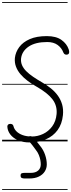

<svg xmlns="http://www.w3.org/2000/svg" viewBox="-25 -1349 680 1832"><path d="M254 10Q202 10 158.5 -6.2Q115 -22.5 86.2 -51.5Q57.5 -80.5 48 -118.5Q45 -130.5 45 -140Q45 -149.5 49.2 -156.2Q53.5 -163 62 -165.5Q77 -169.5 88.8 -164.2Q100.5 -159 104.5 -142Q111 -116.5 133 -94.8Q155 -73 191.5 -59.8Q228 -46.5 278.5 -46.5Q334 -46.5 385.8 -70.8Q437.5 -95 473 -143Q508.5 -191 515 -261Q522 -340.5 475.5 -401.5Q429 -462.5 325 -521.5Q279.5 -547 240 -576.5Q200.5 -606 171.5 -639.8Q142.5 -673.5 127.8 -712.2Q113 -751 117 -796Q123.5 -852 158.5 -899.5Q193.5 -947 259 -975.8Q324.5 -1004.5 421.5 -1004.5Q510.5 -1004.5 561.5 -968Q612.5 -931.5 630.5 -878Q637 -859 634.5 -846Q632 -833 620 -829Q606 -825 595.5 -829.8Q585 -834.5 579.5 -848Q563.5 -891.5 525 -919.8Q486.5 -948 425.5 -948Q312.5 -948 248.5 -904.5Q184.5 -861 176 -791.5Q172.5 -757 185.2 -727.2Q198 -697.5 225 -670.2Q252 -643 290.5 -616.8Q329 -590.5 376.5 -563Q422.5 -537 461.2 -505.5Q500 -474 527.5 -435.8Q555 -397.5 568 -351.5Q581 -305.5 575.5 -250.5Q567 -165.5 524.2 -107.2Q481.5 -49 412.2 -19.5Q343 10 254 10ZM254 10Q202 10 158.5 -6.2Q115 -22.5 86.2 -51.5Q57.5 -80.5 48 -118.5Q45 -130.5 45 -140Q45 -149.5 49.2 -156.2Q53.5 -163 62 -165.5Q77 -169.5 88.8 -164.2Q100.5 -159 104.5 -142Q111 -116.5 133 -94.8Q155 -73 191.5 -59.8Q228 -46.5 278.5 -46.5Q334 -46.5 385.8 -70.8Q437.5 -95 473 -143Q508.5 -191 515 -261Q522 -340.5 475.5 -401.5Q429 -462.5 325 -521.5Q279.5 -547 240 -576.5Q200.5 -606 171.5 -639.8Q142.5 -673.5 127.8 -712.2Q113 -751 117 -796Q123.5 -852 158.5 -899.5Q193.5 -947 259 -975.8Q324.5 -1004.5 421.5 -1004.5Q510.5 -1004.5 561.5 -968Q612.5 -931.5 630.5 -878Q637 -859 634.5 -846Q632 -833 620 -829Q606 -825 595.5 -829.8Q585 -834.5 579.5 -848Q563.5 -891.5 525 -919.8Q486.5 -948 425.5 -948Q312.5 -948 248.5 -904.5Q184.5 -861 176 -791.5Q172.5 -757 185.2 -727.2Q198 -697.5 225 -670.2Q252 -643 290.5 -616.8Q329 -590.5 376.5 -563Q422.5 -537 461.2 -505.5Q500 -474 527.5 -435.8Q555 -397.5 568 -351.5Q581 -305.5 575.5 -250.5Q567 -165.5 524.2 -107.2Q481.5 -49 412.2 -19.5Q343 10 254 10ZM210.5 354Q194.5 354 183 349.2Q171.5 344.5 171.5 326Q171.5 308.5 182.2 304.5Q193 300.5 210.5 300.5H268.5Q314 300.5 339 278.5Q364 256.5 364 219Q364 200.5 359.8 177.2Q355.5 154 345.2 129Q335 104 317 81.5Q302.5 62.5 284.8 38.2Q267 14 242 -9Q234.5 -16 236 -25.8Q237.5 -35.5 245 -42.8Q252.5 -50 262 -50Q269 -50 273.2 -49Q277.5 -48 288 -39.5Q307 -23.5 326 2Q345 27.5 360.5 46.5Q389.5 82 405.5 128.8Q421.5 175.5 421.5 220Q421.5 256 402.5 286.5Q383.5 317 346.2 335.5Q309 354 254 354ZM-5 455H620V463H-5ZM-5 -16H620V0H-5ZM-5 -549H620V-541H-5ZM-5 -1329H620V-1321H-5Z"/></svg>

Font: Edu SA Dotted Guide
Style: Regular
Weight: 400
Designer: Tina and Corey Anderson, Eben Sorkin, Mirko Velimirovic
Foundry: Google for Education
Version: Version 2.000